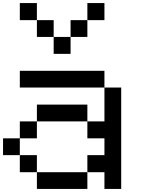

<svg xmlns="http://www.w3.org/2000/svg" viewBox="-20 -1243 929 1263"><path d="M222.7 0Q222.7 -27.3 222.7 -110.4Q305.7 -110.4 554.7 -110.4Q554.7 -83 554.7 0Q471.7 0 222.7 0ZM110.4 -110.4Q110.4 -138.7 110.4 -222.7Q138.7 -222.7 222.7 -222.7Q222.7 -194.3 222.7 -110.4Q194.3 -110.4 110.4 -110.4ZM0 -222.7Q0 -250 0 -333Q27.3 -333 110.4 -333Q110.4 -305.7 110.4 -222.7Q83 -222.7 0 -222.7ZM110.4 -333Q110.4 -360.4 110.4 -444.3Q138.7 -444.3 222.7 -444.3Q222.7 -417 222.7 -333Q194.3 -333 110.4 -333ZM222.7 -444.3Q222.7 -471.7 222.7 -554.7Q305.7 -554.7 554.7 -554.7Q554.7 -527.3 554.7 -444.3Q471.7 -444.3 222.7 -444.3ZM667 0Q667 -27.3 667 -110.4Q638.7 -110.4 554.7 -110.4Q554.7 -138.7 554.7 -222.7Q583 -222.7 667 -222.7Q667 -250 667 -333Q638.7 -333 554.7 -333Q554.7 -360.4 554.7 -444.3Q583 -444.3 667 -444.3Q667 -500 667 -667Q694.3 -667 777.3 -667Q777.3 -500 777.3 0Q750 0 667 0ZM110.4 -667Q110.4 -694.3 110.4 -777.3Q250 -777.3 667 -777.3Q667 -750 667 -667Q527.3 -667 110.4 -667ZM333 -888.7Q333 -917 333 -1000Q360.4 -1000 444.3 -1000Q444.3 -972.7 444.3 -888.7Q417 -888.7 333 -888.7ZM222.7 -1000Q222.7 -1027.3 222.7 -1110.4Q250 -1110.4 333 -1110.4Q333 -1083 333 -1000Q305.7 -1000 222.7 -1000ZM444.3 -1000Q444.3 -1027.3 444.3 -1110.4Q471.7 -1110.4 554.7 -1110.4Q554.7 -1083 554.7 -1000Q527.3 -1000 444.3 -1000ZM110.4 -1110.4Q110.4 -1138.7 110.4 -1222.7Q138.7 -1222.7 222.7 -1222.7Q222.7 -1194.3 222.7 -1110.4Q194.3 -1110.4 110.4 -1110.4ZM554.7 -1110.4Q554.7 -1138.7 554.7 -1222.7Q583 -1222.7 667 -1222.7Q667 -1194.3 667 -1110.4Q638.7 -1110.4 554.7 -1110.4Z"/></svg>

Font: Ingsat TST_CRD
Style: Regular
Weight: 300
Designer: Tofik Waleny
Version: 1.0